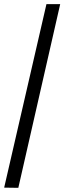

<svg xmlns="http://www.w3.org/2000/svg" viewBox="-20 -780 309 922"><path d="M0 121 203 -760H269L68 122Z"/></svg>

Font: Noto Serif Thai SemiCondensed
Style: Bold
Weight: 700
Width: 4
Designer: Monotype Design Team
Foundry: Monotype Imaging Inc.
Version: Version 2.002; ttfautohint (v1.8.4.7-5d5b)